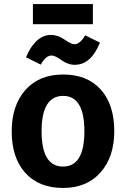

<svg xmlns="http://www.w3.org/2000/svg" viewBox="-20 -915 624 951"><path d="M440 -795H143V-895H440ZM350 -594Q316 -594 283 -618Q253 -640 235 -640Q207 -640 182 -595L109 -631Q128 -680 160 -711Q192 -742 233 -742Q267 -742 303 -717Q333 -696 349 -696Q376 -696 402 -740L475 -704Q431 -594 350 -594ZM546 -265Q546 -138 478 -61Q410 16 292 16Q173 16 105.5 -58.5Q38 -133 38 -265Q38 -393 106 -469.5Q174 -546 293 -546Q412 -546 479 -471.5Q546 -397 546 -265ZM293 -440Q186 -440 186 -265Q186 -90 292 -90Q398 -90 398 -265Q398 -440 293 -440Z"/></svg>

Font: Fira Sans SemiBold
Style: Regular
Weight: 600
Designer: bBox Type GmbH & Carrois Corporate GbR & Edenspiekermann AG
Foundry: bBox Type GmbH & Carrois Corporate GbR & Edenspiekermann AG
Version: Version 4.301;PS 004.301;hotconv 1.0.88;makeotf.lib2.5.64775